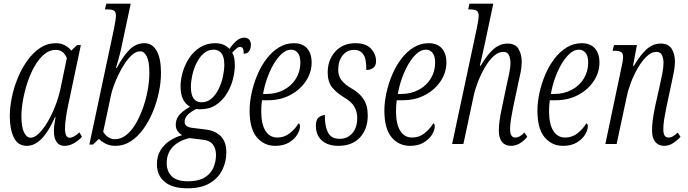

<svg xmlns="http://www.w3.org/2000/svg" viewBox="-20 -780 3728 1040"><path d="M125 10Q77 10 55 -35Q33 -80 33 -150Q33 -198 44 -252Q55 -306 76.5 -358Q98 -410 128.5 -452.5Q159 -495 197.5 -520.5Q236 -546 283 -546Q310 -546 331.5 -534.5Q353 -523 366 -506L398 -536H418L349 -209Q343 -182 337.5 -145.5Q332 -109 332 -84Q332 -34 357 -34Q379 -34 410 -63L424 -39Q406 -19 381 -4.5Q356 10 329 10Q301 10 286.5 -11Q272 -32 272 -69Q272 -91 275 -109Q278 -127 281 -144H277Q210 10 125 10ZM146 -34Q167 -34 191 -57.5Q215 -81 238 -120Q261 -159 279 -205Q297 -251 307 -297L342 -465Q324 -510 282 -510Q248 -510 219 -485.5Q190 -461 167 -420.5Q144 -380 128.5 -332.5Q113 -285 104.5 -237.5Q96 -190 96 -151Q96 -93 110 -63.5Q124 -34 146 -34Z M605 10Q576 10 552.5 -1.5Q529 -13 516 -28L484 3H464L598 -627Q608 -678 608 -695Q608 -716 597 -722.5Q586 -729 563 -729H548L556 -760H688L635 -511Q630 -488 621.5 -458.5Q613 -429 608 -411H612Q647 -477 682 -511.5Q717 -546 763 -546Q805 -546 828.5 -505Q852 -464 852 -385Q852 -335 840.5 -280Q829 -225 807.5 -173.5Q786 -122 756 -80.5Q726 -39 688 -14.5Q650 10 605 10ZM603 -26Q636 -26 665 -49.5Q694 -73 716.5 -112Q739 -151 755.5 -198.5Q772 -246 780.5 -294.5Q789 -343 789 -385Q789 -446 775 -474Q761 -502 740 -502Q718 -502 697 -484Q676 -466 657 -437.5Q638 -409 622.5 -377Q607 -345 596.5 -316Q586 -287 582 -268L539 -66Q549 -49 565.5 -37.5Q582 -26 603 -26Z M995 240Q914 240 872 205Q830 170 830 111Q830 65 850 33Q870 1 901.5 -19Q933 -39 967 -48Q953 -55 942.5 -69.5Q932 -84 932 -104Q932 -132 948 -153.5Q964 -175 1009 -202Q958 -231 958 -312Q958 -348 969.5 -388.5Q981 -429 1004.5 -465Q1028 -501 1063.5 -523.5Q1099 -546 1146 -546Q1169 -546 1188.5 -538.5Q1208 -531 1223 -515Q1242 -543 1261.5 -559.5Q1281 -576 1304 -576Q1321 -576 1330 -565Q1339 -554 1339 -538Q1339 -518 1330 -503.5Q1321 -489 1300 -489Q1301 -526 1281 -526Q1271 -526 1261 -517.5Q1251 -509 1238 -495Q1246 -481 1249 -463.5Q1252 -446 1252 -426Q1252 -391 1241.5 -350Q1231 -309 1208 -272Q1185 -235 1149.5 -211.5Q1114 -188 1063 -188Q1058 -188 1053 -188.5Q1048 -189 1044 -190Q1012 -174 996 -157.5Q980 -141 980 -120Q980 -105 991 -97.5Q1002 -90 1017 -88L1098 -78Q1148 -71 1177 -41Q1206 -11 1206 46Q1206 93 1185.5 137.5Q1165 182 1118.5 211Q1072 240 995 240ZM1071 -226Q1104 -226 1127 -247Q1150 -268 1165.5 -300.5Q1181 -333 1188 -367.5Q1195 -402 1195 -429Q1195 -472 1179.5 -491.5Q1164 -511 1137 -511Q1106 -511 1083 -490.5Q1060 -470 1044.5 -438.5Q1029 -407 1021.5 -372.5Q1014 -338 1014 -310Q1014 -266 1029 -246Q1044 -226 1071 -226ZM998 202Q1054 202 1087.5 182Q1121 162 1135.5 129Q1150 96 1150 59Q1150 26 1133.5 3.5Q1117 -19 1080 -23L1006 -32Q947 -18 915 16.5Q883 51 883 104Q883 147 910 174.5Q937 202 998 202Z M1471 10Q1410 10 1371 -36.5Q1332 -83 1332 -181Q1332 -226 1343 -276.5Q1354 -327 1374 -374.5Q1394 -422 1423.5 -461Q1453 -500 1490.5 -523Q1528 -546 1572 -546Q1618 -546 1643 -518.5Q1668 -491 1668 -441Q1668 -388 1637.5 -341.5Q1607 -295 1553.5 -266Q1500 -237 1431 -237H1399Q1397 -225 1396 -207.5Q1395 -190 1395 -178Q1395 -108 1418 -71.5Q1441 -35 1482 -35Q1521 -35 1550.5 -59Q1580 -83 1597 -112Q1605 -110 1605 -95Q1605 -76 1590.5 -51.5Q1576 -27 1546 -8.5Q1516 10 1471 10ZM1423 -271Q1475 -271 1517 -293Q1559 -315 1583 -354Q1607 -393 1607 -441Q1607 -476 1593 -493.5Q1579 -511 1557 -511Q1531 -511 1507 -489.5Q1483 -468 1462.5 -433Q1442 -398 1427 -355.5Q1412 -313 1405 -271Z M1812 10Q1757 10 1724 -18.5Q1691 -47 1691 -99Q1691 -134 1708 -145.5Q1725 -157 1740 -157Q1738 -103 1755 -65.5Q1772 -28 1820 -28Q1862 -28 1888.5 -58.5Q1915 -89 1915 -141Q1915 -175 1899 -202.5Q1883 -230 1843 -253Q1803 -277 1779 -307Q1755 -337 1755 -387Q1755 -455 1796 -500.5Q1837 -546 1905 -546Q1963 -546 1990 -516Q2017 -486 2017 -449Q2017 -424 2002 -412.5Q1987 -401 1964 -401Q1965 -427 1960.5 -452.5Q1956 -478 1941 -494Q1926 -510 1898 -510Q1860 -510 1836 -480Q1812 -450 1812 -401Q1812 -369 1829.5 -346Q1847 -323 1881 -303Q1925 -279 1948.5 -244Q1972 -209 1972 -155Q1972 -81 1930 -35.5Q1888 10 1812 10Z M2201 10Q2140 10 2101 -36.5Q2062 -83 2062 -181Q2062 -226 2073 -276.5Q2084 -327 2104 -374.5Q2124 -422 2153.5 -461Q2183 -500 2220.5 -523Q2258 -546 2302 -546Q2348 -546 2373 -518.5Q2398 -491 2398 -441Q2398 -388 2367.5 -341.5Q2337 -295 2283.5 -266Q2230 -237 2161 -237H2129Q2127 -225 2126 -207.5Q2125 -190 2125 -178Q2125 -108 2148 -71.5Q2171 -35 2212 -35Q2251 -35 2280.5 -59Q2310 -83 2327 -112Q2335 -110 2335 -95Q2335 -76 2320.5 -51.5Q2306 -27 2276 -8.5Q2246 10 2201 10ZM2153 -271Q2205 -271 2247 -293Q2289 -315 2313 -354Q2337 -393 2337 -441Q2337 -476 2323 -493.5Q2309 -511 2287 -511Q2261 -511 2237 -489.5Q2213 -468 2192.5 -433Q2172 -398 2157 -355.5Q2142 -313 2135 -271Z M2747 10Q2716 10 2699 -11.5Q2682 -33 2682 -72Q2682 -122 2699 -198L2725 -322Q2730 -344 2737.5 -379Q2745 -414 2745 -441Q2745 -460 2737.5 -479.5Q2730 -499 2706 -499Q2679 -499 2653.5 -475.5Q2628 -452 2606.5 -415Q2585 -378 2569 -337Q2553 -296 2546 -262L2490 0H2429L2564 -633Q2568 -653 2570.5 -669.5Q2573 -686 2573 -693Q2573 -715 2561.5 -722Q2550 -729 2526 -729H2516L2523 -760H2652L2609 -557Q2601 -517 2593 -483.5Q2585 -450 2579 -424H2584Q2619 -485 2654 -514.5Q2689 -544 2729 -544Q2772 -544 2789 -514.5Q2806 -485 2806 -447Q2806 -419 2800 -388Q2794 -357 2788 -333L2759 -196Q2752 -162 2747.5 -133Q2743 -104 2743 -80Q2743 -35 2771 -35Q2784 -35 2796.5 -42.5Q2809 -50 2821 -62L2836 -39Q2819 -18 2796.5 -4Q2774 10 2747 10Z M3030 10Q2969 10 2930 -36.5Q2891 -83 2891 -181Q2891 -226 2902 -276.5Q2913 -327 2933 -374.5Q2953 -422 2982.5 -461Q3012 -500 3049.5 -523Q3087 -546 3131 -546Q3177 -546 3202 -518.5Q3227 -491 3227 -441Q3227 -388 3196.5 -341.5Q3166 -295 3112.5 -266Q3059 -237 2990 -237H2958Q2956 -225 2955 -207.5Q2954 -190 2954 -178Q2954 -108 2977 -71.5Q3000 -35 3041 -35Q3080 -35 3109.5 -59Q3139 -83 3156 -112Q3164 -110 3164 -95Q3164 -76 3149.5 -51.5Q3135 -27 3105 -8.5Q3075 10 3030 10ZM2982 -271Q3034 -271 3076 -293Q3118 -315 3142 -354Q3166 -393 3166 -441Q3166 -476 3152 -493.5Q3138 -511 3116 -511Q3090 -511 3066 -489.5Q3042 -468 3021.5 -433Q3001 -398 2986 -355.5Q2971 -313 2964 -271Z M3577 10Q3546 10 3528.5 -12.5Q3511 -35 3512 -76Q3512 -102 3516 -132Q3520 -162 3529 -206L3555 -322Q3560 -344 3567 -379Q3574 -414 3574 -440Q3574 -460 3566.5 -479.5Q3559 -499 3535 -499Q3509 -499 3483.5 -475Q3458 -451 3436 -413.5Q3414 -376 3398 -334Q3382 -292 3375 -257L3320 0H3259L3346 -414Q3350 -430 3352.5 -446.5Q3355 -463 3355 -473Q3355 -492 3343.5 -498.5Q3332 -505 3307 -505H3298L3306 -536H3430L3409 -424H3414Q3450 -485 3484 -514.5Q3518 -544 3558 -544Q3602 -544 3619 -514.5Q3636 -485 3636 -447Q3636 -419 3629.5 -387.5Q3623 -356 3618 -332L3589 -196Q3582 -162 3577.5 -133Q3573 -104 3573 -80Q3573 -35 3600 -35Q3614 -35 3626.5 -42.5Q3639 -50 3651 -62L3666 -39Q3649 -20 3626.5 -5Q3604 10 3577 10Z"/></svg>

Font: Noto Serif ExtraCondensed Light
Style: Italic
Weight: 300
Width: 2
Italic angle: -12°
Designer: Monotype Design Team
Foundry: Monotype Imaging Inc.
Version: Version 2.014; ttfautohint (v1.8.4.7-5d5b)